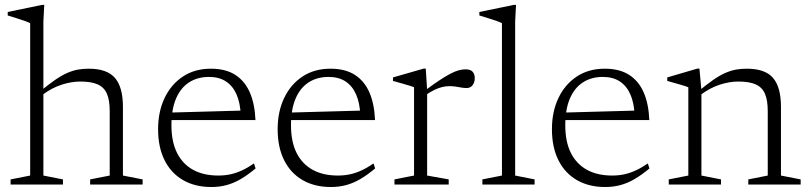

<svg xmlns="http://www.w3.org/2000/svg" viewBox="-20 -740 3248 770"><path d="M341.5 -20.5 420 -36V-294Q420 -338 408.8 -364Q397.5 -390 371.8 -401.5Q346 -413 302 -413Q266.5 -413 227.5 -400.5Q188.5 -388 150 -359.5L138.5 -371.5Q173.5 -400.5 200.2 -419Q227 -437.5 249.2 -447.2Q271.5 -457 292.2 -460.8Q313 -464.5 336 -464.5Q409 -464.5 441 -427.5Q473 -390.5 473 -311.5V-36L552 -20.5V0H341.5ZM232.5 0H22.5V-20.5L101 -36V-647Q94.5 -650.5 80.8 -655.5Q67 -660.5 48.8 -666.2Q30.5 -672 11 -678V-692L149 -720.5H157.5L154 -654.5V-36L232.5 -20.5Z M826 -464.5Q885.5 -464.5 924 -439.5Q962.5 -414.5 982.2 -368.5Q1002 -322.5 1004.5 -258.5H661L659.5 -288.5L968 -297L945.5 -279Q943.5 -327 928.8 -361Q914 -395 886.5 -413.2Q859 -431.5 818 -431.5Q772.5 -431.5 738.5 -409.8Q704.5 -388 686 -344.8Q667.5 -301.5 667.5 -237.5Q667.5 -172 689.8 -127.2Q712 -82.5 754 -59.2Q796 -36 855.5 -36Q881.5 -36 904.5 -41Q927.5 -46 950.8 -56.8Q974 -67.5 998.5 -84.5L1005 -64.5Q974 -38.5 945.8 -22Q917.5 -5.5 889 2.2Q860.5 10 827.5 10Q762 10 714 -17.8Q666 -45.5 640 -97.5Q614 -149.5 614 -222Q614 -292 640 -346.8Q666 -401.5 713.5 -433Q761 -464.5 826 -464.5Z M1305.5 -464.5Q1365 -464.5 1403.5 -439.5Q1442 -414.5 1461.8 -368.5Q1481.5 -322.5 1484 -258.5H1140.5L1139 -288.5L1447.5 -297L1425 -279Q1423 -327 1408.2 -361Q1393.5 -395 1366 -413.2Q1338.5 -431.5 1297.5 -431.5Q1252 -431.5 1218 -409.8Q1184 -388 1165.5 -344.8Q1147 -301.5 1147 -237.5Q1147 -172 1169.2 -127.2Q1191.5 -82.5 1233.5 -59.2Q1275.5 -36 1335 -36Q1361 -36 1384 -41Q1407 -46 1430.2 -56.8Q1453.5 -67.5 1478 -84.5L1484.5 -64.5Q1453.5 -38.5 1425.2 -22Q1397 -5.5 1368.5 2.2Q1340 10 1307 10Q1241.5 10 1193.5 -17.8Q1145.5 -45.5 1119.5 -97.5Q1093.5 -149.5 1093.5 -222Q1093.5 -292 1119.5 -346.8Q1145.5 -401.5 1193 -433Q1240.5 -464.5 1305.5 -464.5Z M1847 -462Q1866.5 -462 1875.2 -452.5Q1884 -443 1884 -427Q1884 -409.5 1875.2 -398.2Q1866.5 -387 1851.5 -387Q1840 -387 1829.2 -389Q1818.5 -391 1807 -392.8Q1795.5 -394.5 1782 -394.5Q1769 -394.5 1754.5 -391.2Q1740 -388 1722.8 -379.8Q1705.5 -371.5 1685 -357.5L1674.5 -369.5Q1713 -398.5 1740.5 -416.8Q1768 -435 1787.5 -445Q1807 -455 1821.2 -458.5Q1835.5 -462 1847 -462ZM1693 -378V-36L1779.5 -20.5V0H1562V-20.5L1640.5 -36V-390Q1634 -393 1621.2 -396.8Q1608.5 -400.5 1591.5 -405.5Q1574.5 -410.5 1556 -415.5V-429.5L1679.5 -465H1687.5Z M2046 -36 2124 -20.5V0H1914.5V-20.5L1993 -36V-647Q1986.5 -650.5 1972.8 -655.5Q1959 -660.5 1940.5 -666.2Q1922 -672 1902.5 -678V-692L2041 -720.5H2049.5L2046 -654.5Z M2405.5 -464.5Q2465 -464.5 2503.5 -439.5Q2542 -414.5 2561.8 -368.5Q2581.5 -322.5 2584 -258.5H2240.5L2239 -288.5L2547.5 -297L2525 -279Q2523 -327 2508.2 -361Q2493.5 -395 2466 -413.2Q2438.5 -431.5 2397.5 -431.5Q2352 -431.5 2318 -409.8Q2284 -388 2265.5 -344.8Q2247 -301.5 2247 -237.5Q2247 -172 2269.2 -127.2Q2291.5 -82.5 2333.5 -59.2Q2375.5 -36 2435 -36Q2461 -36 2484 -41Q2507 -46 2530.2 -56.8Q2553.5 -67.5 2578 -84.5L2584.5 -64.5Q2553.5 -38.5 2525.2 -22Q2497 -5.5 2468.5 2.2Q2440 10 2407 10Q2341.5 10 2293.5 -17.8Q2245.5 -45.5 2219.5 -97.5Q2193.5 -149.5 2193.5 -222Q2193.5 -292 2219.5 -346.8Q2245.5 -401.5 2293 -433Q2340.5 -464.5 2405.5 -464.5Z M2793 -378V-36L2871.5 -20.5V0H2662V-20.5L2740.5 -36V-390Q2732.5 -393.5 2711.2 -399.8Q2690 -406 2656 -415.5V-429.5L2777 -465H2785ZM2981 -20.5 3059 -36V-294Q3059 -338 3047.8 -364Q3036.5 -390 3010.8 -401.5Q2985 -413 2941 -413Q2905.5 -413 2866.8 -400.5Q2828 -388 2789.5 -359.5L2778 -371.5Q2813 -400.5 2839.5 -419Q2866 -437.5 2888.2 -447.2Q2910.5 -457 2931.2 -460.8Q2952 -464.5 2975 -464.5Q3048.5 -464.5 3080.2 -427.5Q3112 -390.5 3112 -311.5V-36L3191 -20.5V0H2981Z"/></svg>

Font: Newsreader 14pt Light
Style: Regular
Weight: 300
Designer: Hugues Gentile
Foundry: Production Type
Version: Version 1.003